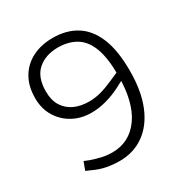

<svg xmlns="http://www.w3.org/2000/svg" viewBox="-166 -843 947 986"><g transform="rotate(-30 307.5 -350.0)"><path d="M280 -710Q361 -710 419 -674Q477 -638 508.5 -562.5Q540 -487 540 -366Q540 -246 505.5 -162Q471 -78 408.5 -34Q346 10 264 10Q226 10 188.5 3Q151 -4 111 -23L84 -35L102 -83L132 -71Q164 -60 193 -53.5Q222 -47 253 -47Q355 -47 415.5 -131.5Q476 -216 476 -375Q476 -476 454 -536.5Q432 -597 388.5 -625Q345 -653 281 -654Q205 -654 159 -613.5Q113 -573 113 -488Q113 -436 135 -401.5Q157 -367 194.5 -350Q232 -333 279 -333Q316 -333 351 -342.5Q386 -352 426 -370L490 -398L495 -353L436 -322Q394 -301 349.5 -289Q305 -277 263 -277Q202 -277 153.5 -303.5Q105 -330 76.5 -377Q48 -424 48 -486Q48 -557 77.5 -607Q107 -657 159.5 -683.5Q212 -710 280 -710Z"/></g></svg>

Font: REM Medium ExtraLight
Style: Regular
Weight: 250
Version: Version 1.005;gftools[0.9.28]